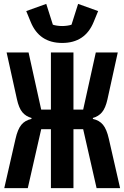

<svg xmlns="http://www.w3.org/2000/svg" viewBox="-20 -968 640 988"><path d="M242 -303H192L123 0H2L60 -254Q71 -303 90 -326Q109 -349 142 -356V-361Q113 -369 95 -390.5Q77 -412 67 -458L14 -698H127L192 -404H242V-698H358V-404H408L473 -698H586L533 -457Q523 -412 505 -390.5Q487 -369 458 -361V-356Q491 -349 510 -326Q529 -303 540 -254L598 0H477L408 -303H358V0H242ZM300 -747Q182 -747 138 -855L115 -911L218 -948L252 -841Q260 -838 273.5 -836Q287 -834 300 -834Q313 -834 326.5 -836Q340 -838 348 -841L382 -948L485 -911L462 -855Q418 -747 300 -747Z"/></svg>

Font: IBM Plex Mono SmBld
Style: Regular
Weight: 600
Monospace: yes
Designer: Mike Abbink, Paul van der Laan, Pieter van Rosmalen
Foundry: Bold Monday
Version: Version 2.3